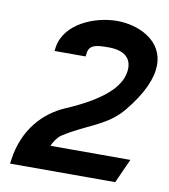

<svg xmlns="http://www.w3.org/2000/svg" viewBox="-71 -651 628 712"><g transform="rotate(10 243.5 -295.0)"><path d="M14 0H410L451 -91H150C156 -105 169 -126 183 -135C270 -191 344 -202 402 -272C523 -419 499 -512 431 -557C397 -580 352 -590 314 -590C229 -590 120 -545 106 -455L104 -440H221L223 -455C228 -485 254 -488 299 -488C360 -488 391 -461 383 -409C374 -352 315 -295 179 -237C103 -204 32 -133 16 -14Z"/></g></svg>

Font: Charger Sport
Style: BlkObl
Weight: 900
Designer: Jasper
Foundry: Cannot Into Space Fonts
Version: Version 1.1